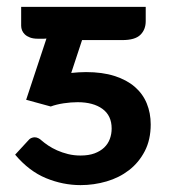

<svg xmlns="http://www.w3.org/2000/svg" viewBox="-20 -533 490 558"><path d="M187 -321Q197.5 -322 208.2 -322.8Q219 -323.5 230 -323.5Q277.5 -323.5 312.8 -312.2Q348 -301 371.5 -280.8Q395 -260.5 406.5 -232.5Q418 -204.5 418 -171.5Q418 -127 400.8 -93.8Q383.5 -60.5 355 -38.5Q326.5 -16.5 289.8 -5.8Q253 5 214 5Q163 5 113.8 -15.2Q64.5 -35.5 24 -83.5L59.5 -122Q65.5 -129.5 70.8 -131.8Q76 -134 80.5 -134Q86 -134 91.2 -131.5Q96.5 -129 100.5 -125Q108.5 -118 120 -110.2Q131.5 -102.5 146 -96Q160.5 -89.5 177.8 -85.2Q195 -81 214 -81Q237.5 -81 254.5 -87.2Q271.5 -93.5 282.8 -104.2Q294 -115 299.2 -129.2Q304.5 -143.5 304.5 -159.5Q304.5 -197 277.8 -216.5Q251 -236 205.5 -236Q186.5 -236 165 -232.8Q143.5 -229.5 127.5 -223.5L56 -243L115 -421Q111.5 -420.5 108.2 -420.5Q105 -420.5 101.5 -420.5H89.5Q76.5 -420.5 67.2 -424Q58 -427.5 52.2 -433Q46.5 -438.5 44 -445Q41.5 -451.5 41.5 -458V-513H403.5V-471.5Q403.5 -447 388 -431.8Q372.5 -416.5 335.5 -416.5H218.5Z"/></svg>

Font: Lato 2
Style: Bold
Weight: 700
Designer: Lukasz Dziedzic with Adam Twardoch and Botio Nikoltchev
Foundry: tyPoland Lukasz Dziedzic
Version: Version 2.015; 2015-08-06; http://www.latofonts.com/